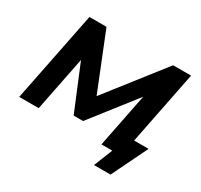

<svg xmlns="http://www.w3.org/2000/svg" viewBox="-171 -921 1346 1288"><g transform="rotate(30 501.5 -277.5)"><path d="M848 -132H960L825 145H697L755 0H671L754 -417L486 -74H413L269 -422L185 0H34L174 -700H306L481 -264L822 -700H961Z"/></g></svg>

Font: Montserrat Alternates
Style: Bold Italic
Weight: 700
Italic angle: -11.3°
Designer: Julieta Ulanovsky
Foundry: Julieta Ulanovsky
Version: Version 7.200